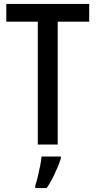

<svg xmlns="http://www.w3.org/2000/svg" viewBox="-20 -734 486 975"><path d="M273 0H172V-624H12V-714H433V-624H273ZM289 71Q278 105 258.5 147Q239 189 217 221H159V209Q165 192 171.5 165Q178 138 183.5 110Q189 82 191 61H289Z"/></svg>

Font: Noto Sans Gurmukhi Condensed Medium
Style: Regular
Weight: 500
Width: 3
Designer: Jelle Bosma - Monotype Design Team
Foundry: Monotype Imaging Inc.
Version: Version 2.004; ttfautohint (v1.8.4.7-5d5b)